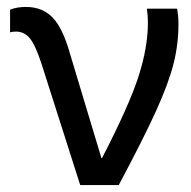

<svg xmlns="http://www.w3.org/2000/svg" viewBox="-20 -533 551 553"><path d="M182 -377 272 -78H274Q351 -227 378.5 -311.5Q406 -396 406 -468Q406 -489 403 -508H490Q494 -488 494 -464Q494 -406 480 -350Q466 -294 429.5 -213.5Q393 -133 322 0H211L99 -351Q82 -403 66 -422.5Q50 -442 26 -442Q17 -442 9 -440V-505Q28 -513 55 -513Q102 -513 131.5 -482.5Q161 -452 182 -377Z"/></svg>

Font: CST
Style: Regular
Weight: 400
Version: Version 1.00